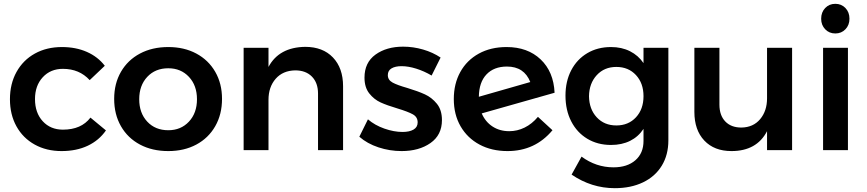

<svg xmlns="http://www.w3.org/2000/svg" viewBox="-20 -785 4534 1004"><path d="M309 -425Q244 -425 203.5 -381Q163 -337 163 -267Q163 -195 203.5 -151Q244 -107 309 -107Q405 -107 453 -170L534 -103Q498 -51 439 -23Q380 5 302 5Q223 5 161.5 -29Q100 -63 66 -124.5Q32 -186 32 -266Q32 -347 66.5 -409Q101 -471 162.5 -505Q224 -539 304 -539Q377 -539 434.5 -513.5Q492 -488 528 -441L449 -366Q395 -425 309 -425Z M1141 -268Q1141 -187 1105.5 -125Q1070 -63 1006.5 -29Q943 5 860 5Q776 5 712 -29Q648 -63 612.5 -125Q577 -187 577 -268Q577 -348 612.5 -409.5Q648 -471 712 -505Q776 -539 860 -539Q943 -539 1006.5 -505Q1070 -471 1105.5 -409.5Q1141 -348 1141 -268ZM708 -266Q708 -194 750 -149Q792 -104 860 -104Q926 -104 968 -149Q1010 -194 1010 -266Q1010 -338 968 -383Q926 -428 860 -428Q792 -428 750 -383Q708 -338 708 -266Z M1774 -334V0H1643V-296Q1643 -352 1611 -384.5Q1579 -417 1524 -417Q1459 -416 1421.5 -373Q1384 -330 1384 -263V0H1254V-535H1384V-435Q1439 -538 1576 -540Q1668 -540 1721 -484.5Q1774 -429 1774 -334Z M2080 -439Q2047 -439 2027.5 -427.5Q2008 -416 2008 -392Q2008 -367 2032.5 -353.5Q2057 -340 2110 -325Q2166 -308 2202 -291.5Q2238 -275 2264.5 -242.5Q2291 -210 2291 -157Q2291 -79 2231 -37Q2171 5 2080 5Q2018 5 1959 -14.5Q1900 -34 1859 -70L1904 -161Q1940 -130 1990 -112.5Q2040 -95 2085 -95Q2121 -95 2142.5 -107.5Q2164 -120 2164 -145Q2164 -173 2139 -187Q2114 -201 2058 -218Q2004 -234 1970 -249.5Q1936 -265 1911 -296.5Q1886 -328 1886 -379Q1886 -458 1943.5 -499.5Q2001 -541 2088 -541Q2141 -541 2192.5 -526Q2244 -511 2284 -484L2237 -390Q2198 -413 2156.5 -426Q2115 -439 2080 -439Z M2793 -174 2869 -104Q2778 5 2634 5Q2551 5 2487.5 -29Q2424 -63 2388.5 -124.5Q2353 -186 2353 -267Q2353 -347 2387 -408.5Q2421 -470 2483.5 -504.5Q2546 -539 2629 -539Q2739 -539 2807 -474.5Q2875 -410 2880 -300L2499 -192Q2518 -148 2555.5 -123.5Q2593 -99 2643 -99Q2685 -99 2723.5 -118Q2762 -137 2793 -174ZM2484 -279 2753 -356Q2721 -437 2631 -437Q2563 -437 2524 -396Q2485 -355 2484 -279Z M3475 -535V-51Q3475 25 3440.5 81.5Q3406 138 3342.5 168.5Q3279 199 3195 199Q3073 199 2969 128L3021 34Q3097 90 3188 90Q3260 90 3302.5 53Q3345 16 3345 -48V-111Q3318 -70 3275 -48.5Q3232 -27 3175 -27Q3105 -27 3051 -59.5Q2997 -92 2967 -150.5Q2937 -209 2937 -285Q2937 -360 2967 -417.5Q2997 -475 3051 -507Q3105 -539 3175 -539Q3231 -539 3274.5 -517Q3318 -495 3345 -455V-535ZM3345 -282Q3345 -350 3305.5 -392.5Q3266 -435 3203 -435Q3140 -435 3100.5 -392Q3061 -349 3060 -282Q3061 -214 3100.5 -171.5Q3140 -129 3203 -129Q3266 -129 3305.5 -171.5Q3345 -214 3345 -282Z M4122 -535V0H3991V-99Q3937 5 3805 5Q3715 5 3663 -50Q3611 -105 3611 -200V-535H3742V-238Q3742 -182 3772.5 -150Q3803 -118 3857 -118Q3919 -119 3955 -162Q3991 -205 3991 -271V-535Z M4422 -687Q4422 -654 4401 -632Q4380 -610 4348 -610Q4316 -610 4295 -632Q4274 -654 4274 -687Q4274 -721 4295 -743Q4316 -765 4348 -765Q4380 -765 4401 -743Q4422 -721 4422 -687ZM4284 -535H4414V0H4284Z"/></svg>

Font: TypoPRO Montserrat Alternates
Style: Regular
Weight: 500
Designer: Julieta Ulanovsky
Foundry: Julieta Ulanovsky
Version: Version 6.001